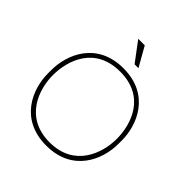

<svg xmlns="http://www.w3.org/2000/svg" viewBox="-235 -1064 1229 1229"><g transform="rotate(45 379.0 -450.0)"><path d="M371 -900H312L411 -768H446ZM698 -366C698 -506 619 -700 379 -700C139 -700 60 -506 60 -366V-334C60 -194 139 0 379 0C619 0 698 -194 698 -334ZM379 -30C152 -30 90 -224 90 -349C90 -484 152 -670 379 -670C606 -670 668 -484 668 -349C668 -224 606 -30 379 -30Z"/></g></svg>

Font: Space Cowgirl Thin
Style: Regular
Weight: 100
Designer: Valery Marier
Foundry: Valery Marier
Version: Version 1.000;hotconv 1.0.109;makeotfexe 2.5.65596